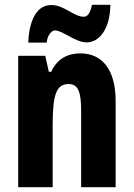

<svg xmlns="http://www.w3.org/2000/svg" viewBox="-20 -782 558 802"><path d="M98 -604H175C178 -637 197 -655 209 -655C242 -655 294 -605 342 -605C394 -605 440 -660 441 -762H364C359 -734 348 -712 331 -712C287 -712 249 -761 194 -761C119 -761 100 -666 98 -604ZM316 -559C262 -559 218 -536 194 -482H184L169 -549H56V0H200V-259C200 -387 215 -431 267 -431C309 -431 319 -392 319 -317V0H463V-361C463 -489 408 -559 316 -559Z"/></svg>

Font: Noto Sans Kannada ExtraCondensed ExtraBold
Style: Regular
Weight: 800
Width: 2
Designer: Jelle Bosma - Monotype Design Team
Foundry: Monotype Imaging Inc.
Version: Version 2.005